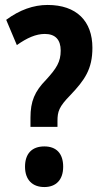

<svg xmlns="http://www.w3.org/2000/svg" viewBox="-20 -744 409 775"><path d="M103 -269V-232H212V-255C212 -294 218 -313 264 -360C322 -421 353 -465 353 -551C353 -659 289 -724 172 -724C115 -724 59 -704 5 -664L48 -562C89 -591 125 -607 161 -607C203 -607 225 -584 225 -540C225 -494 208 -468 166 -422C120 -375 103 -335 103 -269ZM81 -71C81 -18 111 11 159 11C206 11 235 -18 235 -71C235 -125 207 -153 159 -153C109 -153 81 -124 81 -71Z"/></svg>

Font: Noto Sans Thai Looped ExtraCondensed
Style: Bold
Weight: 700
Width: 2
Designer: Sasikarn Vongin, Ben Mitchell
Foundry: The Fontpad Ltd
Version: Version 1.001